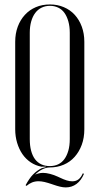

<svg xmlns="http://www.w3.org/2000/svg" viewBox="-20 -726 436 841"><path d="M162.4 10.8Q151.8 15.9 142.3 22.9Q132.9 29.9 124.5 38.5Q116.1 47.1 108.1 58.9Q100.1 70.6 92.1 85.2L96.1 88.2Q107.5 78.4 120.5 73.1Q133.5 67.9 148.8 67.9Q160.6 67.9 174.8 71.1Q188.9 74.4 207.1 80.6L212.8 82.6Q229.5 88.4 242.9 91.6Q256.2 94.9 268 94.9Q294.5 94.9 315 79.8Q335.5 64.6 347.8 35.5L342.8 33.1Q335.1 50.9 323.9 59.6Q312.8 68.2 296.2 68.2Q285.5 68.2 272.5 64.3Q259.5 60.4 241.6 51.8L233 47.8Q217.2 40.4 199.7 35.8Q182.1 31.2 168.6 31.2Q158.9 31.2 149.4 33.6Q139.9 35.9 133.8 39.2Q147.8 24.5 164.8 16Q181.9 7.5 197.1 7.5Q231.1 7.5 259.2 -4.6Q287.2 -16.6 307.1 -39.1Q327 -61.5 338.2 -92Q349.4 -122.5 349.4 -160V-542.8Q349.4 -579.1 338.2 -609.4Q327 -639.6 307.2 -661.2Q287.5 -682.8 259.6 -694.6Q231.8 -706.5 199 -706.5Q164.6 -706.5 136.9 -694.6Q109.1 -682.8 89.1 -661Q69 -639.2 57.8 -609.2Q46.6 -579.1 46.6 -542.8V-160Q46.6 -128.5 55 -100.5Q63.4 -72.5 78.1 -51.1Q92.9 -29.6 114.1 -15.2Q135.4 -0.8 161.8 4.2L181 3.9V5.9ZM110.4 -582.4Q110.4 -609.9 116.6 -631.9Q122.8 -653.9 134.2 -669.1Q145.6 -684.4 162.1 -692.4Q178.5 -700.5 199 -700.5Q218.5 -700.5 234.9 -692.6Q251.4 -684.8 262.3 -669.5Q273.2 -654.2 279.4 -632.2Q285.6 -610.2 285.6 -582.4V-116.6Q285.6 -88.1 279.4 -66.3Q273.2 -44.5 262.1 -29.2Q251 -14 234.8 -6.2Q218.5 1.5 197.8 1.5Q177.2 1.5 160.8 -6.2Q144.4 -14 133.2 -28.9Q122.1 -43.9 116.2 -66.2Q110.4 -88.5 110.4 -116.6Z"/></svg>

Font: Moniqa Black
Style: Regular
Weight: 900
Designer: Rajesh Rajput
Foundry: Rajesh Rajput
Version: Version 1.000